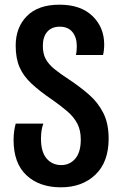

<svg xmlns="http://www.w3.org/2000/svg" viewBox="-20 -790 522 820"><path d="M240 10Q148 10 93 -41.5Q38 -93 38 -192Q38 -229 47 -262H165Q155 -235 155 -198Q155 -141 179 -113Q203 -85 242 -85Q278 -85 301.5 -112.5Q325 -140 325 -194Q325 -234 310 -262.5Q295 -291 267.5 -314.5Q240 -338 203 -364Q150 -400 115 -432.5Q80 -465 63.5 -503Q47 -541 47 -595Q47 -673 95 -721.5Q143 -770 234 -770Q325 -770 375 -721.5Q425 -673 425 -600Q425 -575 420 -555H304Q308 -570 308 -593Q308 -630 289.5 -653Q271 -676 235 -676Q201 -676 182 -654.5Q163 -633 163 -594Q163 -561 175 -538.5Q187 -516 212 -495.5Q237 -475 277 -449Q322 -419 360 -386Q398 -353 421 -308Q444 -263 444 -198Q444 -98 387.5 -44Q331 10 240 10Z"/></svg>

Font: Noto Sans Georgian Condensed SemiBold
Style: Regular
Weight: 600
Width: 3
Designer: Monotype Design Team, Akaki Razmadze
Foundry: Google LLC
Version: Version 2.005; ttfautohint (v1.8.4.7-5d5b)